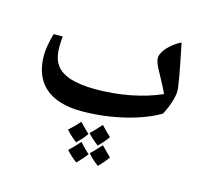

<svg xmlns="http://www.w3.org/2000/svg" viewBox="-100 -695 1005 921"><g transform="rotate(15 403.0 -234.5)"><path d="M314 -135C458 -135 606 -172 694 -225C715 -263 733 -315 733 -346C733 -369 723 -428 692 -578C642 -553 601 -509 601 -477C601 -459 611 -439 625 -413C637 -391 661 -347 675 -317C583 -276 467 -254 351 -254C299 -254 256 -260 224 -270C160 -292 131 -330 131 -408C131 -421 133 -452 134 -458H89C76 -412 70 -376 70 -348C70 -210 153 -135 314 -135ZM431 4C451 -15 466 -33 478 -50C460 -66 445 -82 430 -98C407 -72 390 -55 378 -44C391 -29 409 -13 431 4ZM327 16C347 -3 363 -21 374 -38C357 -54 341 -70 326 -86C310 -67 292 -49 274 -33C286 -19 303 -3 327 16ZM457 98C476 79 492 61 503 44C487 28 470 12 455 -4C435 18 419 36 404 49C415 63 432 79 457 98ZM353 109C371 91 387 73 400 56C385 42 368 26 352 7C332 30 315 47 300 61C316 79 334 95 353 109Z"/></g></svg>

Font: Noto Naskh Arabic UI
Style: Bold
Weight: 700
Designer: Monotype Design Team, David Williams, Mohamad Dakak and Nizar Qandah
Foundry: Monotype Imaging Inc.
Version: Version 2.016